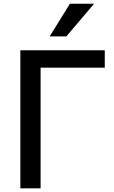

<svg xmlns="http://www.w3.org/2000/svg" viewBox="-20 -1035 626 1055"><path d="M91.8 0V-758.8H555.7V-663.1H203.1V0ZM252.9 -835 364.3 -1014.6H497.1L344.7 -835Z"/></svg>

Font: Gothic A1 SemiBold
Style: Regular
Weight: 600
Version: Version 2.50